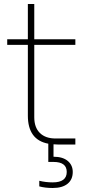

<svg xmlns="http://www.w3.org/2000/svg" viewBox="-20 -716 452 958"><path d="M267 5Q253 5 247 4V66Q293 66 318 87Q343 108 343 142Q343 180 317 201Q291 222 243 222Q205 222 176 214V186Q208 194 243 194Q313 194 313 142Q313 92 247 92H221V1Q119 -18 119 -139V-492H16V-520H119V-696H151V-520H356V-492H151V-131Q151 -80 179 -52.5Q207 -25 257 -25H356V5Z"/></svg>

Font: Sora Thin
Style: Regular
Weight: 32
Designer: Jonathan Barnbrook, Julián Moncada
Foundry: Barnbrook Fonts
Version: Version 2.000